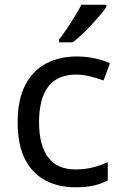

<svg xmlns="http://www.w3.org/2000/svg" viewBox="-20 -786 520 816"><path d="M300 10Q229 10 173.5 -19Q118 -48 86.5 -109Q55 -170 55 -265Q55 -364 88 -426Q121 -488 177.5 -517Q234 -546 306 -546Q347 -546 385 -537.5Q423 -529 447 -517L420 -444Q396 -453 364 -461Q332 -469 304 -469Q146 -469 146 -266Q146 -169 184.5 -117.5Q223 -66 299 -66Q343 -66 376.5 -75Q410 -84 438 -97V-19Q411 -5 378.5 2.5Q346 10 300 10ZM432 -756Q420 -738 395 -709.5Q370 -681 341.5 -652.5Q313 -624 289 -606H231V-618Q246 -637 263.5 -663Q281 -689 298 -716.5Q315 -744 326 -766H432Z"/></svg>

Font: Noto Sans Palmyrene
Style: Regular
Weight: 400
Designer: Monotype Design Team
Foundry: Monotype Imaging Inc.
Version: Version 2.001; ttfautohint (v1.8.4.7-5d5b)